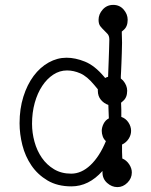

<svg xmlns="http://www.w3.org/2000/svg" viewBox="-20 -745 619 785"><path d="M483 -332 475 -325Q476 -311 476 -297Q476 -283 476 -267Q494 -261 505 -244.5Q516 -228 516 -210Q516 -193 506 -177.5Q496 -162 479 -154Q479 -138 479 -124Q479 -110 480 -97Q497 -90 508 -73.5Q519 -57 519 -40Q519 -16 501 2Q483 20 460 20Q437 20 418 3Q399 -14 399 -40V-46Q343 17 272 17Q215 17 174.5 -7Q134 -31 108.5 -68.5Q83 -106 71.5 -151.5Q60 -197 60 -241Q60 -300 75.5 -349.5Q91 -399 117.5 -434.5Q144 -470 179 -489.5Q214 -509 252 -509Q288 -509 327.5 -493Q367 -477 405 -432L410 -426Q414 -429 422 -431V-433Q422 -442 423 -460.5Q424 -479 424.5 -500.5Q425 -522 426 -544Q427 -566 427 -583Q427 -598 420 -606Q413 -614 405 -621.5Q397 -629 390 -638Q383 -647 383 -664Q383 -687 400 -706Q417 -725 443 -725Q469 -725 485.5 -706Q502 -687 502 -664Q502 -636 485 -622L478 -616V-609Q478 -600 478.5 -590.5Q479 -581 479 -570Q479 -550 478 -528Q477 -506 476.5 -486Q476 -466 475 -451.5Q474 -437 474 -433V-424L483 -416Q500 -396 500 -374Q500 -346 483 -332ZM380 -374V-380L365 -398Q336 -433 308.5 -445Q281 -457 254 -457Q224 -457 198 -440Q172 -423 152.5 -393.5Q133 -364 122 -324.5Q111 -285 111 -239Q111 -202 121 -165.5Q131 -129 151 -100Q171 -71 201 -53Q231 -35 271 -35Q313 -35 350 -70Q387 -105 413 -168Q404 -176 400 -187.5Q396 -199 396 -210Q396 -224 403.5 -239Q411 -254 425 -261L423 -316Q405 -322 392.5 -337Q380 -352 380 -374Z"/></svg>

Font: Nelagoney
Style: Regular
Weight: 400
Designer: Kanati
Foundry: Kanati and Michael Everson
Version: Version 2.000